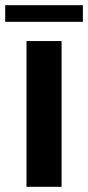

<svg xmlns="http://www.w3.org/2000/svg" viewBox="-41 -719 339 739"><path d="M196 0H61V-561H196ZM278 -635H-21V-699H278Z"/></svg>

Font: Open Sauce One
Style: Bold
Weight: 700
Designer: Alfredo Marco Pradil
Foundry: Creative Sauce Fz LLC
Version: Version 1.477